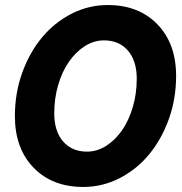

<svg xmlns="http://www.w3.org/2000/svg" viewBox="-20 -731 720 761"><path d="M310 10Q187 10 113 -66.5Q39 -143 39 -271Q39 -362 68 -442.5Q97 -523 146.5 -582.5Q196 -642 263.5 -676.5Q331 -711 407 -711Q530 -711 604 -634.5Q678 -558 678 -430Q678 -339 649 -258.5Q620 -178 570.5 -118.5Q521 -59 453.5 -24.5Q386 10 310 10ZM325 -130Q365 -130 401 -153Q437 -176 464 -215Q491 -254 506.5 -307Q522 -360 522 -419Q522 -490 487 -530.5Q452 -571 392 -571Q352 -571 316 -548Q280 -525 253 -486Q226 -447 210.5 -394Q195 -341 195 -282Q195 -211 230 -170.5Q265 -130 325 -130Z"/></svg>

Font: Red Hat Display Black
Style: Italic
Weight: 900
Italic angle: -12°
Designer: Pentagram / MCKL
Foundry: Pentagram / MCKL
Version: Version 1.003; Red Hat Display Black Italic